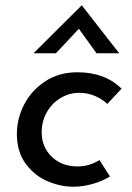

<svg xmlns="http://www.w3.org/2000/svg" viewBox="-20 -697 501 728"><path d="M258 11Q210 11 161 -9.5Q112 -30 78 -75.5Q44 -121 44 -189Q44 -248 72 -301.5Q100 -355 152 -389Q204 -423 274 -423Q377 -423 441 -361L387 -303Q368 -321 340.5 -333Q313 -345 280 -345Q243 -345 210 -325.5Q177 -306 157.5 -271.5Q138 -237 138 -195Q138 -140 176 -103Q214 -66 274 -66Q319 -66 357 -90L397 -28Q368 -10 331 0.5Q294 11 258 11ZM346 -495 279 -588 192 -495H107L290 -677L432 -495Z"/></svg>

Font: Josefin Sans
Style: Italic
Weight: 400
Italic angle: -7°
Designer: Santiago Orozco
Foundry: Typemade
Version: Version 2.000